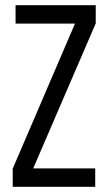

<svg xmlns="http://www.w3.org/2000/svg" viewBox="-20 -720 419 740"><path d="M347 -71H108L349 -630V-700H40V-629H269L29 -70V0H347Z"/></svg>

Font: VL Bebas Neue Regular
Style: Regular
Weight: 400
Designer: Ryoichi Tsunekawa
Foundry: Ryoichi Tsunekawa
Version: Version 001.003